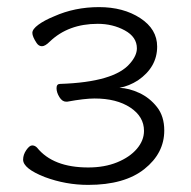

<svg xmlns="http://www.w3.org/2000/svg" viewBox="-20 -504 538 540"><path d="M228 16Q165 16 106 -6Q45 -30 45 -55Q45 -69 54 -82Q63 -95 70.5 -95Q78 -95 84 -89Q129 -33 228 -33Q274 -33 309.5 -47.5Q345 -62 365 -85.5Q385 -109 385 -136Q385 -176 346.5 -201.5Q308 -227 246 -227Q218 -227 169 -218H166Q155 -218 147 -231Q139 -244 139 -256Q139 -268 149 -268Q302 -273 346 -326Q365 -348 365 -368Q365 -400 331 -418.5Q297 -437 255 -437Q172 -437 120 -387Q107 -374 98 -374Q89 -374 83 -383Q71 -401 71 -411.5Q71 -422 88 -434.5Q105 -447 132 -458Q190 -484 258.5 -484Q327 -484 374.5 -453Q422 -422 422 -373Q422 -315 368 -278Q343 -262 316 -257Q343 -256 372 -242.5Q401 -229 421.5 -203Q442 -177 442 -137Q442 -73 386 -28.5Q330 16 228 16Z"/></svg>

Font: LXGW WenKai TC Light
Style: Regular
Weight: 300
Designer: LXGW / Fontworks Inc.
Foundry: LXGW / Fontworks Inc.
Version: Version 1.330